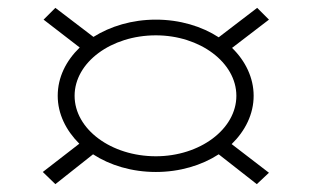

<svg xmlns="http://www.w3.org/2000/svg" viewBox="-20 -596 796 489"><path d="M626 -352C626 -398 605 -441 571 -474L665 -546L635 -576L537 -501C494 -529 438 -546 377 -546C316 -546 261 -529 218 -502L121 -576L91 -546L183 -475C148 -441 127 -399 127 -352C127 -306 148 -264 182 -230L89 -158L121 -127L217 -203C260 -175 316 -158 377 -158C438 -158 494 -175 537 -203L634 -127L665 -156L570 -229C605 -263 626 -306 626 -352ZM170 -352C170 -437 263 -506 377 -506C489 -506 582 -437 582 -352C582 -267 489 -198 377 -198C263 -198 170 -267 170 -352Z"/></svg>

Font: Exo 2 Light Expanded
Style: Regular
Weight: 300
Width: 7
Designer: Natanael Gama
Version: Version 1.001;PS 001.001;hotconv 1.0.70;makeotf.lib2.5.58329